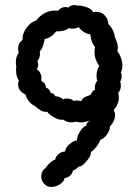

<svg xmlns="http://www.w3.org/2000/svg" viewBox="-20 -737 555 764"><path d="M461 -397Q461 -378 450 -367Q453 -358 453 -349Q453 -322 432 -299Q438 -290 438 -279Q438 -267 432 -254.5Q426 -242 417 -234Q419 -222 407 -204Q395 -186 380 -181Q366 -149 342 -132Q343 -117 324 -95Q305 -73 293 -74Q282 -62 271 -59Q267 -45 259 -38Q251 -31 237 -28Q235 -15 218.5 -4Q202 7 184 7Q167 7 155.5 -6Q144 -19 144 -35Q144 -57 161 -68Q166 -77 178.5 -88.5Q191 -100 199 -101Q202 -115 213.5 -124.5Q225 -134 239 -134Q240 -149 257 -163.5Q274 -178 286 -178Q286 -194 298 -213.5Q310 -233 323 -236Q323 -249 338 -257Q315 -250 302 -250Q292 -250 283 -253Q272 -250 263 -250Q246 -250 232 -261Q219 -258 199 -268Q179 -278 168 -292Q154 -291 143 -297Q132 -303 119 -315Q104 -322 94 -335.5Q84 -349 82 -361Q69 -366 60.5 -376.5Q52 -387 52 -401Q52 -408 55 -417Q44 -431 44 -458Q44 -468 45 -473Q43 -483 43 -489Q43 -512 55 -528Q52 -536 52 -543Q52 -566 70 -578Q68 -603 85.5 -626.5Q103 -650 125 -656Q136 -672 155.5 -683.5Q175 -695 198 -695Q207 -695 211 -694Q223 -709 240 -709Q244 -709 252 -707Q262 -717 277 -717Q280 -717 286 -715Q304 -716 325 -708.5Q346 -701 350 -688Q355 -690 365 -690Q384 -690 397.5 -675Q411 -660 411 -641Q433 -621 437 -590Q449 -564 449 -547Q449 -542 447 -532Q455 -524 461 -508Q467 -492 467 -476Q467 -462 461 -448Q464 -444 464 -434Q464 -421 458 -412Q461 -406 461 -397ZM182 -367H184Q193 -367 200 -354Q217 -354 231 -342Q236 -345 244 -345Q266 -345 273 -335Q275 -337 284 -337Q297 -337 303 -334Q308 -345 316.5 -350Q325 -355 340 -359Q342 -365 347 -371.5Q352 -378 358 -380Q357 -383 357 -388Q357 -403 367 -416Q364 -424 364 -434Q364 -458 375 -474Q356 -501 356 -531Q356 -537 358 -551Q344 -564 339 -601Q318 -601 292 -629Q283 -623 268 -623Q261 -623 253 -625Q240 -612 203 -612Q195 -600 182 -591.5Q169 -583 158 -582Q157 -577 154.5 -566.5Q152 -556 148.5 -547.5Q145 -539 138 -532Q139 -529 139 -522Q139 -506 129 -495Q132 -486 132 -479Q132 -470 126 -462Q135 -456 140 -446.5Q145 -437 145 -426Q145 -419 144 -416Q155 -409 158.5 -403Q162 -397 163 -388Q177 -385 182 -367Z"/></svg>

Font: Pangolin
Style: Regular
Weight: 400
Designer: Kevin Burke
Foundry: Google, Inc.
Version: Version 1.101